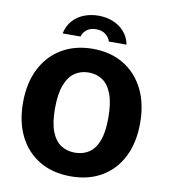

<svg xmlns="http://www.w3.org/2000/svg" viewBox="-99 -1009 970 1102"><g transform="rotate(10 386.5 -458.0)"><path d="M387.5 10Q282.5 10 205.8 -35.2Q129 -80.5 87 -163.5Q45 -246.5 45 -360Q45 -474.5 87.5 -558Q130 -641.5 207.2 -687.2Q284.5 -733 387.5 -733Q490.5 -733 566.8 -687.2Q643 -641.5 685.2 -558Q727.5 -474.5 727.5 -360Q727.5 -246.5 686 -163.5Q644.5 -80.5 568 -35.2Q491.5 10 387.5 10ZM387.5 -128Q434 -128 469 -150.8Q504 -173.5 523.2 -224Q542.5 -274.5 542.5 -357.5Q542.5 -443 523 -495.2Q503.5 -547.5 468.5 -571.2Q433.5 -595 387.5 -595Q341 -595 306 -571Q271 -547 251.2 -494.8Q231.5 -442.5 231.5 -357.5Q231.5 -274.5 251.2 -224Q271 -173.5 306 -150.8Q341 -128 387.5 -128ZM572.5 -790Q563.5 -835 536 -865.2Q508.5 -895.5 469.8 -910.8Q431 -926 386 -926Q342 -926 303 -911Q264 -896 236.8 -865.5Q209.5 -835 200 -790H304Q311 -815 332.2 -831Q353.5 -847 386 -847Q418.5 -847 440 -831Q461.5 -815 469.5 -790Z"/></g></svg>

Font: Public Sans Thin ExtraBold
Style: Regular
Weight: 800
Version: Version 1.007